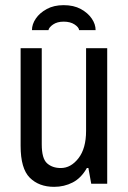

<svg xmlns="http://www.w3.org/2000/svg" viewBox="-20 -713 496 745"><path d="M190 12Q131 12 95.5 -23.5Q60 -59 60 -147V-526H142V-153Q142 -98 162.5 -79.5Q183 -61 216 -61Q255 -61 284.5 -99Q314 -137 314 -205V-526H396V0H334L323 -61H317Q295 -22 262 -5Q229 12 190 12ZM104 -596Q104 -619 119 -641Q134 -663 161.5 -678Q189 -693 227 -693Q266 -693 293.5 -678Q321 -663 336 -641Q351 -619 351 -596H287Q286 -607 269.5 -618Q253 -629 227 -629Q202 -629 186 -618Q170 -607 168 -596Z"/></svg>

Font: Archivo Narrow
Style: Regular
Weight: 400
Designer: Hector Gatti
Foundry: Omnibus-Type
Version: Version 3.002